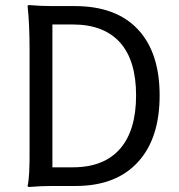

<svg xmlns="http://www.w3.org/2000/svg" viewBox="-20 -740 711 764"><path d="M97.7 3.9Q89.8 3.9 89.8 0Q98.6 -36.1 97.7 -146.5Q97.7 -168 97.7 -178.7V-357.4V-537.1Q97.7 -645.5 89.8 -715.8Q89.8 -719.7 97.7 -719.7Q142.6 -715.8 187.5 -715.8H277.3Q441.4 -715.8 528.3 -623.5Q615.2 -531.2 615.2 -360.4Q615.2 -189.5 529.3 -95.7Q442.4 0 281.2 0H189.5Q142.6 0 97.7 3.9ZM188.5 -74.2H269.5Q394.5 -74.2 459 -149.4Q521.5 -222.7 521.5 -360.4Q521.5 -498 459 -569.3Q394.5 -642.6 269.5 -642.6H188.5V-358.4Z"/></svg>

Font: Bpmf GenSeki Gothic R
Style: R
Weight: 400
Foundry: But Ko
Version: Version 1.320